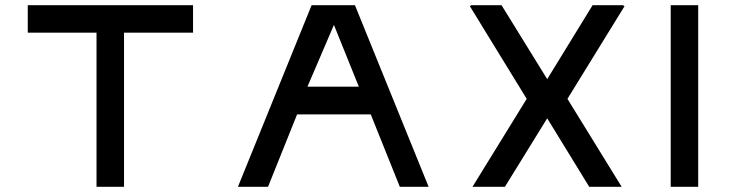

<svg xmlns="http://www.w3.org/2000/svg" viewBox="-20 -720 2814 740"><path d="M724 -700V-594H458V0H352V-594H87V-700Z M1521 0 1409 -279H1125L1013 0H897L1181 -700H1348L1632 0ZM1165 -386H1363L1267 -624Z M2167 -339 2376 0H2251L2089 -264L1926 0H1801L2010 -339L1791 -696L1796 -700H1913L2089 -415L2264 -700H2381L2387 -696Z M2671 -700V0H2565V-700Z"/></svg>

Font: Teller
Style: Regular
Weight: 400
Version: Version 3.020;FEAKit 1.0